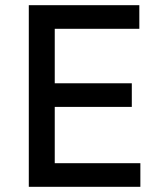

<svg xmlns="http://www.w3.org/2000/svg" viewBox="-20 -720 622 740"><path d="M91 0H521V-91H191V-308H488V-399H191V-609H517V-700H91Z"/></svg>

Font: Chess Sans Medium
Style: Regular
Weight: 500
Designer: Wolf Bōese
Foundry: Wolf Bōese
Version: Version 7.223;Glyphs 3.3 (3306)